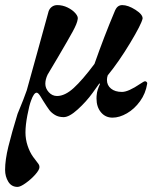

<svg xmlns="http://www.w3.org/2000/svg" viewBox="-56 -447 614 754"><path d="M-36 220Q-36 181 -23 128Q-10 75 13 0L24 -27Q27 -34 35.5 -55.5Q44 -77 49 -92Q64 -145 89.5 -238Q115 -331 135 -403Q139 -414 148 -420.5Q157 -427 169 -427Q190 -427 209.5 -417.5Q229 -408 240.5 -394.5Q252 -381 249 -371Q247 -355 229.5 -323Q212 -291 172 -223Q144 -177 131 -154Q122 -135 122 -118Q122 -100 135.5 -85Q149 -70 168 -70Q199 -70 233.5 -101.5Q268 -133 315 -196Q353 -304 393 -399Q399 -415 406.5 -421Q414 -427 424 -427Q447 -427 476 -408.5Q505 -390 504 -374Q499 -351 455 -278Q411 -205 367 -151Q364 -142 364 -133Q364 -112 380 -99Q396 -86 423 -86Q448 -86 495 -118Q510 -128 513 -128Q517 -128 520 -125Q523 -122 522 -118Q516 -80 494 -49.5Q472 -19 442.5 -2Q413 15 386 15Q358 15 340.5 -6Q323 -27 323 -60Q323 -71 324 -76Q325 -92 337 -118L334 -119Q332 -116 307.5 -82Q283 -48 249.5 -17.5Q216 13 194 13Q174 13 160 4.5Q146 -4 138 -14.5Q130 -25 113 -52Q112 -54 103 -68.5Q94 -83 88 -83Q77 -83 66 -52Q59 -34 51.5 5.5Q44 45 44 73Q44 100 52.5 125.5Q61 151 74 169Q78 175 85 183.5Q92 192 95.5 197.5Q99 203 99 209Q99 220 82.5 238.5Q66 257 45 272Q24 287 13 287Q-11 287 -23.5 266.5Q-36 246 -36 220Z"/></svg>

Font: EB Garamond SemiBold
Style: Italic
Weight: 600
Italic angle: -17.2°
Designer: Georg Duffner and Octavio Pardo
Foundry: Georg Duffner
Version: Version 1.000